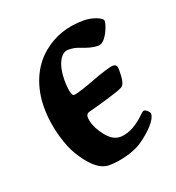

<svg xmlns="http://www.w3.org/2000/svg" viewBox="-97 -551 594 647"><g transform="rotate(-20 200.0 -228.0)"><path d="M47 -241C47 -162 74 -92 91 -64C116 -22 149 16 187 16C225 16 279 3 309 -18C349 -46 379 -78 379 -99C379 -105 367 -117 360 -117C355 -117 349 -111 341 -103C321 -84 289 -61 255 -61C234 -61 215 -73 194 -105C182 -123 174 -144 174 -162C174 -168 178 -174 185 -176C212 -183 303 -208 315 -217C327 -225 328 -251 328 -277C328 -287 325 -295 313 -295C302 -295 268 -284 239 -273C211 -262 167 -247 157 -247C144 -247 143 -294 143 -305C143 -361 164 -397 189 -397C205 -397 217 -395 234 -388C250 -382 268 -375 291 -375C318 -375 339 -432 339 -446C339 -459 301 -472 273 -472C214 -472 167 -456 125 -422C73 -380 47 -313 47 -241Z"/></g></svg>

Font: Monomakh Unicode
Style: Regular
Weight: 400
Version: Version 1.2